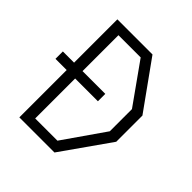

<svg xmlns="http://www.w3.org/2000/svg" viewBox="-196 -871 1011 1011"><g transform="rotate(45 310.0 -365.0)"><path d="M20 -407.5H336V-352.5H20ZM130 -55H332L492 -285V-450L332 -675H130V-730H365L555 -465V-270L365 0H130ZM103.5 -730H166.5V0H103.5Z"/></g></svg>

Font: Monaspace Krypton Var ExLight
Style: Regular
Weight: 200
Designer: Riley Cran and the Lettermatic Team
Version: Version 1.200 (Monaspace Krypton Var)